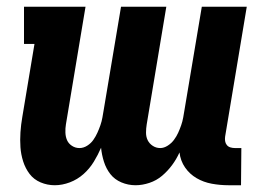

<svg xmlns="http://www.w3.org/2000/svg" viewBox="-20 -540 790 568"><path d="M142 8Q120 8 100 -0.5Q80 -9 67.5 -25.5Q55 -42 48.5 -62.5Q42 -83 40.5 -104.5Q39 -126 40.5 -148.5Q42 -171 46 -194L82 -410H51V-520H233L175 -172Q173 -160 173.5 -147.5Q174 -135 178.5 -125Q183 -115 193 -108.5Q203 -102 215 -102Q227 -102 238 -109Q249 -116 256 -126Q263 -136 268 -147Q273 -158 277 -169.5Q281 -181 283 -192.5Q285 -204 287 -216L338 -520H472L414 -172Q412 -160 412 -147.5Q412 -135 417 -125Q422 -115 432 -108.5Q442 -102 454 -102Q465 -102 476 -109Q487 -116 494.5 -126Q502 -136 507 -147Q512 -158 516 -169.5Q520 -181 522 -192.5Q524 -204 526 -216L577 -520H710L646 -136Q645 -129 646 -122.5Q647 -116 651 -111Q655 -106 661.5 -104Q668 -102 675 -102H694L693 8H656Q631 8 606.5 3.5Q582 -1 561.5 -13Q541 -25 527.5 -44.5Q514 -64 511 -89Q502 -69 489 -51.5Q476 -34 459.5 -20Q443 -6 422 1Q401 8 381 8Q359 8 339 -0.5Q319 -9 306.5 -25Q294 -41 287.5 -61.5Q281 -82 279 -103Q270 -82 257.5 -61.5Q245 -41 227 -25Q209 -9 186.5 -0.5Q164 8 142 8Z"/></svg>

Font: Iosevka Etoile Extrabold
Style: Italic
Weight: 800
Italic angle: -9°
Designer: Belleve Invis
Foundry: Belleve Invis
Version: Version 22.1.2; ttfautohint (v1.8.4)